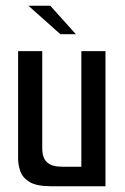

<svg xmlns="http://www.w3.org/2000/svg" viewBox="-20 -648 435 668"><path d="M158 0Q108 0 83.5 -14.5Q59 -29 51 -51.5Q43 -74 43 -96V-470H127V-132Q127 -98 144 -83Q161 -68 195 -68H263V-470H347V0ZM190 -529 79 -628H155L244 -529Z"/></svg>

Font: Smooch Sans SemiBold
Style: Bold
Weight: 600
Designer: Robert E. Leuschke
Foundry: Robert E. Leuschke
Version: Version 1.010; ttfautohint (v1.8.3)